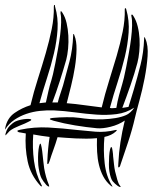

<svg xmlns="http://www.w3.org/2000/svg" viewBox="-22 -749 615 774"><path d="M369 -232Q326 -236 280.5 -243.5Q235 -251 195 -262Q193 -263 186 -265Q179 -267 179 -269Q179 -272 186 -273Q193 -274 195 -274Q215 -276 246 -276.5Q277 -277 297 -274Q316 -271 341.5 -269Q367 -267 393 -268Q419 -269 443.5 -273Q468 -277 486 -285Q494 -288 504 -297Q514 -306 519 -315Q487 -294 448 -289Q409 -284 366.5 -287Q324 -290 280.5 -296Q237 -302 195 -304Q168 -305 139.5 -302Q111 -299 84.5 -290Q58 -281 36 -266Q14 -251 0 -229Q-2 -224 -1.5 -227.5Q-1 -231 -1 -233Q7 -273 36.5 -293.5Q66 -314 101 -325Q114 -379 131 -432Q148 -485 162.5 -535Q177 -585 186.5 -632Q196 -679 195 -723Q196 -725 195.5 -727Q195 -729 197 -729Q199 -730 199.5 -726.5Q200 -723 200 -722Q213 -678 210 -630.5Q207 -583 195.5 -534Q184 -485 167.5 -434.5Q151 -384 137 -333L163 -336Q168 -359 173.5 -383Q179 -407 185 -425Q187 -431 191.5 -449.5Q196 -468 201 -494Q206 -520 211.5 -550Q217 -580 220.5 -608Q224 -636 224.5 -659Q225 -682 222 -695Q222 -704 223 -704Q225 -704 227 -701.5Q229 -699 230 -697Q241 -680 246.5 -656Q252 -632 253.5 -605.5Q255 -579 252.5 -553Q250 -527 245 -508Q233 -466 219 -422Q205 -378 189 -336H206H211Q215 -353 221 -370Q227 -387 232 -404Q245 -451 258 -500.5Q271 -550 273 -607Q273 -612 274 -612Q276 -612 276.5 -610Q277 -608 278 -606Q287 -584 286.5 -550Q286 -516 280 -478.5Q274 -441 264.5 -402.5Q255 -364 247 -333Q284 -330 318.5 -325Q353 -320 388 -316Q401 -370 417.5 -422.5Q434 -475 448.5 -524.5Q463 -574 472.5 -621Q482 -668 481 -711Q481 -716 483 -716Q485 -716 486 -714Q487 -712 487 -711Q500 -666 496.5 -617.5Q493 -569 481 -519Q469 -469 452 -417.5Q435 -366 421 -314Q427 -312 433.5 -313Q440 -314 447 -314Q451 -339 458 -365.5Q465 -392 471 -411Q473 -417 477.5 -435.5Q482 -454 487 -480Q492 -506 497.5 -536Q503 -566 506.5 -594.5Q510 -623 510.5 -646Q511 -669 508 -682Q506 -689 509 -690Q511 -691 513 -688.5Q515 -686 516 -684Q527 -667 533 -643Q539 -619 540.5 -593Q542 -567 539.5 -541Q537 -515 532 -496Q520 -451 504 -405Q488 -359 471 -314L496 -318Q501 -335 507 -353.5Q513 -372 518 -390Q532 -438 544.5 -487.5Q557 -537 559 -593Q559 -598 559 -598.5Q559 -599 560 -599Q562 -599 564 -593Q576 -566 573 -523Q570 -480 561 -433.5Q552 -387 540 -343.5Q528 -300 522 -274Q511 -226 494 -175Q477 -124 464 -86Q461 -74 456 -74Q454 -75 454.5 -80Q455 -85 455 -90Q457 -133 463.5 -175.5Q470 -218 481 -263Q456 -246 424 -238Q392 -230 369 -232ZM169 -103Q171 -151 178 -197Q161 -199 144.5 -201.5Q128 -204 112 -207Q108 -153 115 -100.5Q122 -48 145 -4Q147 0 147 0Q147 5 141 0Q101 -44 89.5 -98.5Q78 -153 82 -211L60 -215Q55 -215 51.5 -217Q48 -219 48 -221Q48 -223 52 -224Q56 -225 59 -226Q116 -238 173 -235Q230 -232 289 -225Q326 -221 364 -218Q402 -215 444 -225Q448 -226 449 -224Q449 -223 445 -219Q428 -203 399 -197Q394 -143 400 -90.5Q406 -38 430 0Q433 3 430 3Q429 3 428 2Q427 1 425 0Q406 -16 394.5 -37.5Q383 -59 377 -84Q371 -109 369.5 -136.5Q368 -164 369 -192Q348 -190 326 -190Q304 -190 283 -191Q262 -192 243 -193.5Q224 -195 210 -196Q202 -169 193 -144.5Q184 -120 178 -100Q176 -95 174 -90.5Q172 -86 170 -88Q168 -88 168.5 -93Q169 -98 169 -103ZM442 -58Q447 -39 451 -24Q455 -9 462 0Q463 1 464 2.5Q465 4 463 5Q459 5 452 0Q441 -8 432.5 -18Q424 -28 419 -58Q417 -70 417 -87Q417 -104 418 -119.5Q419 -135 421.5 -146Q424 -157 427 -156Q429 -156 430 -151Q431 -146 432 -140Q433 -134 433.5 -128Q434 -122 434 -119Q436 -102 437.5 -87Q439 -72 442 -58ZM156 -71Q162 -35 175 -4Q177 3 176 3Q171 3 165 -3Q152 -18 145.5 -30Q139 -42 134 -71Q132 -82 131.5 -99Q131 -116 132 -132Q133 -148 135.5 -159Q138 -170 141 -170Q142 -170 143.5 -165Q145 -160 146 -153.5Q147 -147 148 -140.5Q149 -134 149 -132Q151 -115 152.5 -100Q154 -85 156 -71ZM34 -232Q21 -225 16 -220Q11 -215 4 -207Q0 -202 0 -204Q0 -206 0 -209Q4 -224 10 -233Q16 -242 30 -253Q37 -259 49.5 -263Q62 -267 74 -268.5Q86 -270 95 -269.5Q104 -269 104 -266Q104 -263 92.5 -258Q81 -253 78 -251Q66 -246 55 -241.5Q44 -237 34 -232Z"/></svg>

Font: Akronim
Style: Regular
Weight: 400
Designer: Grzegorz Klimczewski
Foundry: Fonty.PL
Version: Version 1.002